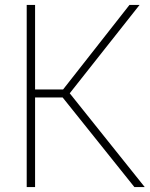

<svg xmlns="http://www.w3.org/2000/svg" viewBox="-20 -760 608 780"><path d="M526 0 222.5 -379 506 -740H547L258.5 -375V-387L568 0ZM88.5 0V-740H122.5V0ZM114.5 -364V-396.5H244V-364Z"/></svg>

Font: Encode Sans SC SemiCondensed Thin
Style: Regular
Weight: 250
Width: 4
Designer: Multiple Designers
Foundry: Impallari Type
Version: Version 3.002